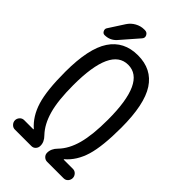

<svg xmlns="http://www.w3.org/2000/svg" viewBox="-259 -939 1018 1018"><g transform="rotate(45 250.0 -430.0)"><path d="M463.9 -405.3Q463.9 -266.6 441.4 -191.9Q418.9 -117.2 367.2 -73.2V-71.3V-70.3H436.5Q451.2 -70.3 460.9 -59.6Q470.7 -48.8 470.7 -35.2Q470.7 -21.5 461.4 -10.7Q452.1 0 436.5 0H313.5Q299.8 0 289.6 -9.8Q279.3 -19.5 279.3 -34.2Q279.3 -64.5 304.7 -89.8Q345.7 -131.8 364.7 -201.7Q383.8 -271.5 383.8 -385.7Q383.8 -668 253.9 -668Q124 -668 124 -385.7Q124 -270.5 143.6 -201.2Q163.1 -131.8 203.1 -89.8Q229.5 -63.5 228.5 -34.2Q228.5 -20.5 219.2 -10.3Q210 0 195.3 0H71.3Q57.6 0 47.4 -10.7Q37.1 -21.5 37.1 -35.2Q37.1 -48.8 46.9 -59.6Q56.6 -70.3 71.3 -70.3H140.6V-71.3V-73.2Q89.8 -117.2 66.9 -191.4Q43.9 -265.6 43.9 -405.3Q43.9 -580.1 97.2 -660.2Q150.4 -740.2 254.9 -740.2Q359.4 -740.2 411.6 -660.2Q463.9 -580.1 463.9 -405.3ZM53.7 -690.4Q42 -690.4 36.1 -702.1Q30.3 -713.9 36.1 -723.6L92.8 -811.5Q107.4 -834 131.3 -847.2Q155.3 -860.4 180.7 -860.4H186.5Q203.1 -860.4 210.4 -845.7Q217.8 -831.1 206.1 -818.4L120.1 -719.7Q93.8 -690.4 53.7 -690.4Z"/></g></svg>

Font: Rounded Mgen+ 2m regular
Style: Regular
Weight: 400
Designer: [Source Han Sans]
Ryoko NISHIZUKA  (kana & ideographs); Paul D. Hunt (Latin, Greek & Cyrillic); Wenlong ZHANG  (bopomofo
Version: Version 1.059.20150602